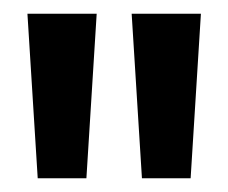

<svg xmlns="http://www.w3.org/2000/svg" viewBox="-20 -722 333 280"><path d="M35 -462 20 -702H121L106 -462ZM187 -462 172 -702H273L258 -462Z"/></svg>

Font: Bricolage Grotesque SemiCondensed Medium
Style: Regular
Weight: 500
Width: 4
Designer: Mathieu Triay
Foundry: Atelier Triay
Version: Version 1.001;gftools[0.9.33.dev8+g029e19f]